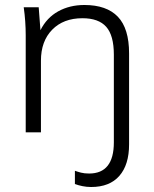

<svg xmlns="http://www.w3.org/2000/svg" viewBox="-20 -530 617 769"><path d="M83 0V-389Q83 -416 81 -444.5Q79 -473 75 -501H135L142 -409Q167 -459 213 -484.5Q259 -510 318 -510Q407 -510 452 -463Q497 -416 497 -316V48Q497 130 458 174.5Q419 219 345 219Q327 219 310 215.5Q293 212 280 207V154Q291 158 304.5 161.5Q318 165 337 165Q436 165 436 40V-311Q436 -388 405.5 -422.5Q375 -457 310 -457Q234 -457 189 -411Q144 -365 144 -287V0Z"/></svg>

Font: Winston Light
Style: Regular
Weight: 300
Designer: Original fonts by Vernon Adams / Changes by Cristiano Sobral
Foundry: Original fonts by Vernon Adams / Changes by Cristiano Sobral
Version: Version 2.503;July 17, 2020;FontCreator 13.0.0.2655 64-bit